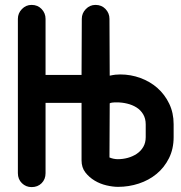

<svg xmlns="http://www.w3.org/2000/svg" viewBox="-20 -754 738 784"><path d="M53 -677Q53 -700 69.5 -717Q86 -734 109 -734Q134 -734 150 -717Q166 -700 166 -677V-448H313Q313 -505 313.5 -562.5Q314 -620 314 -677Q314 -700 330.5 -717Q347 -734 370 -734Q395 -734 411 -717Q427 -700 427 -677L428 -445Q442 -448 451.5 -449Q461 -450 471 -450Q514 -450 553.5 -435.5Q593 -421 623 -394.5Q653 -368 671 -330.5Q689 -293 689 -247V-194Q689 -146 670 -108Q651 -70 619.5 -44Q588 -18 547 -4.5Q506 9 462 9Q441 9 415 3Q389 -3 366.5 -16.5Q344 -30 328.5 -50Q313 -70 313 -99V-334H166V-47Q166 -22 150 -6Q134 10 109 10Q86 10 69.5 -6Q53 -22 53 -47ZM575 -246Q575 -270 564.5 -287.5Q554 -305 537 -315.5Q520 -326 499 -331Q478 -336 457 -336Q433 -336 428 -332Q428 -275 427.5 -221.5Q427 -168 427 -111Q444 -104 461 -104Q482 -104 502 -109.5Q522 -115 538.5 -126Q555 -137 565 -154Q575 -171 575 -194Z"/></svg>

Font: VDS
Style: Bold
Weight: 700
Designer: artmaker
Foundry: artmaker
Version: Version 1.000 2009 initial release